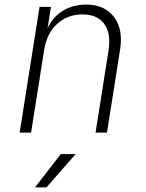

<svg xmlns="http://www.w3.org/2000/svg" viewBox="-20 -580 640 840"><path d="M509 -406Q509 -388 506 -367L448 0H398L455 -360Q458 -381 458 -398Q458 -454 427.5 -485.5Q397 -517 341 -517Q275 -517 229.5 -475Q184 -433 173 -360L116 0H66L153 -550H203L188 -456Q210 -505 254.5 -532.5Q299 -560 358 -560Q427 -560 468 -518Q509 -476 509 -406ZM183 240H133L246 94H311Z"/></svg>

Font: JetBrains Mono Extra Light
Style: Italic
Weight: 200
Italic angle: -9°
Monospace: yes
Designer: Philipp Nurullin, Konstantin Bulenkov
Foundry: JetBrains
Version: 2.002